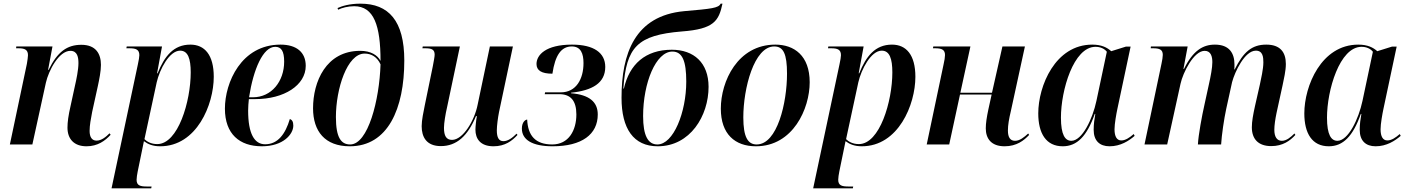

<svg xmlns="http://www.w3.org/2000/svg" viewBox="-20 -790 7700 1050"><path d="M453 10C514 10 555 -20 585 -53L579 -61C559 -41 535 -21 508 -21C483 -21 470 -40 470 -74C470 -105 477 -141 484 -178L515 -319C523 -356 532 -401 532 -435C532 -495 505 -545 425 -545C347 -545 294 -507 246 -408H243L267 -536H69L68 -526H82C118 -526 133 -516 133 -488C133 -479 130 -459 127 -441L34 0H157L231 -338C246 -404 302 -512 365 -512C404 -512 409 -475 409 -445C409 -408 397 -352 391 -326L366 -211C354 -159 349 -122 349 -92C349 -30 385 10 453 10Z M734 -438 590 240H807L809 230H785C747 230 727 225 727 193C727 182 730 163 733 148L756 36C761 14 763 2 767 -18C790 -1 816 10 856 10C1056 10 1149 -218 1149 -370C1149 -490 1099 -546 1021 -546C929 -546 879 -482 842 -389H839L866 -536H673L671 -526H688C725 -526 742 -518 742 -488C742 -479 739 -461 734 -438ZM840 -2C806 -2 783 -16 770 -29L837 -340C853 -410 906 -513 965 -513C1008 -513 1023 -469 1023 -394C1023 -236 954 -2 840 -2Z M1412 10C1529 10 1584 -56 1584 -103C1584 -125 1577 -135 1565 -139C1541 -58 1500 -1 1430 -1C1371 -1 1337 -59 1337 -185C1337 -201 1339 -234 1341 -248H1376C1534 -248 1652 -324 1652 -430C1652 -504 1602 -546 1514 -546C1299 -546 1210 -338 1210 -196C1210 -57 1290 10 1412 10ZM1363 -258H1342C1366 -413 1419 -534 1485 -534C1518 -534 1534 -511 1534 -453C1534 -345 1465 -258 1363 -258Z M1893 10C2101 10 2191 -195 2191 -459C2191 -677 2105 -770 1951 -770C1892 -770 1850 -757 1826 -746L1829 -737C1850 -747 1882 -756 1917 -756C2025 -756 2061 -650 2061 -457C2045 -488 2008 -512 1950 -512C1762 -512 1692 -342 1692 -198C1692 -72 1757 10 1893 10ZM1895 0C1846 0 1817 -36 1817 -150C1817 -303 1878 -497 1974 -497C2011 -497 2043 -478 2061 -438C2055 -243 1993 0 1895 0Z M2679 10C2742 10 2781 -20 2810 -52L2805 -59C2782 -36 2758 -18 2733 -18C2708 -18 2697 -38 2697 -77C2697 -102 2703 -147 2709 -177L2785 -536H2659L2592 -217C2575 -131 2512 -25 2452 -25C2420 -25 2408 -48 2408 -91C2408 -116 2416 -166 2425 -204L2495 -536H2292L2290 -526H2306C2341 -526 2357 -519 2357 -491C2357 -480 2352 -455 2347 -428L2303 -214C2296 -179 2286 -133 2286 -100C2286 -41 2312 9 2391 9C2477 9 2538 -46 2583 -155H2588C2584 -136 2580 -97 2580 -81C2580 -32 2606 10 2679 10Z M3002 10C3162 10 3249 -55 3249 -164C3249 -233 3202 -272 3103 -280V-283C3218 -295 3290 -335 3290 -424C3290 -501 3228 -546 3108 -546C2964 -546 2914 -489 2914 -440C2914 -405 2941 -387 3001 -387C3016 -488 3049 -536 3107 -536C3157 -536 3171 -496 3171 -445C3171 -358 3131 -285 3047 -285H2961L2959 -275H3039C3100 -275 3132 -240 3132 -164C3132 -77 3090 0 3000 0C2907 0 2867 -49 2863 -136C2853 -136 2834 -122 2834 -87C2834 -26 2890 10 3002 10Z M3577 10C3755 10 3855 -157 3855 -315C3855 -447 3774 -518 3654 -518C3509 -518 3422 -438 3392 -306H3389C3405 -533 3465 -598 3709 -618C3885 -631 3911 -676 3931 -770H3921C3910 -746 3872 -742 3722 -729C3451 -704 3379 -496 3379 -255C3379 -87 3444 10 3577 10ZM3575 0C3524 0 3497 -48 3497 -155C3497 -337 3567 -508 3657 -508C3712 -508 3733 -456 3733 -344C3733 -176 3663 0 3575 0Z M4114 10C4317 10 4408 -196 4408 -340C4408 -486 4323 -546 4220 -546C4014 -546 3922 -345 3922 -196C3922 -57 3999 10 4114 10ZM4118 0C4070 0 4045 -40 4045 -148C4045 -307 4104 -536 4214 -536C4264 -536 4284 -496 4284 -387C4284 -228 4231 0 4118 0Z M4571 -438 4427 240H4644L4646 230H4622C4584 230 4564 225 4564 193C4564 182 4567 163 4570 148L4593 36C4598 14 4600 2 4604 -18C4627 -1 4653 10 4693 10C4893 10 4986 -218 4986 -370C4986 -490 4936 -546 4858 -546C4766 -546 4716 -482 4679 -389H4676L4703 -536H4510L4508 -526H4525C4562 -526 4579 -518 4579 -488C4579 -479 4576 -461 4571 -438ZM4677 -2C4643 -2 4620 -16 4607 -29L4674 -340C4690 -410 4743 -513 4802 -513C4845 -513 4860 -469 4860 -394C4860 -236 4791 -2 4677 -2Z M5474 10C5540 10 5580 -22 5608 -52L5603 -60C5580 -39 5557 -20 5531 -20C5504 -20 5492 -40 5492 -76C5492 -106 5498 -140 5508 -182L5585 -536H5462L5405 -283H5232L5287 -536H5084L5082 -526H5095C5132 -526 5148 -517 5148 -489C5148 -478 5145 -458 5140 -437L5048 0H5171L5230 -273H5403L5385 -191C5376 -149 5371 -115 5371 -88C5371 -33 5400 10 5474 10Z M5792 10C5870 10 5924 -45 5967 -167H5970C5965 -137 5961 -113 5961 -80C5961 -20 5994 10 6048 10C6108 10 6154 -20 6185 -47L6180 -57C6157 -37 6135 -22 6112 -22C6088 -22 6075 -43 6075 -83C6075 -113 6085 -168 6091 -196L6163 -535H6137L6057 -510C6035 -530 6004 -546 5953 -546C5751 -546 5658 -320 5658 -170C5658 -60 5701 10 5792 10ZM5839 -20C5805 -20 5782 -52 5782 -147C5782 -296 5851 -534 5971 -534C5996 -534 6019 -525 6033 -507L5976 -238C5955 -139 5898 -20 5839 -20Z M6932 9C6995 9 7035 -20 7064 -52L7059 -60C7039 -40 7016 -20 6990 -20C6963 -20 6949 -42 6949 -80C6949 -105 6954 -138 6961 -172L6994 -323C7001 -358 7012 -402 7012 -440C7012 -506 6980 -546 6905 -546C6826 -546 6780 -506 6732 -410H6730C6731 -417 6731 -428 6731 -437C6731 -499 6703 -546 6624 -546C6558 -546 6504 -513 6455 -413H6452L6475 -536H6274L6273 -526H6286C6321 -526 6339 -519 6339 -490C6339 -479 6336 -460 6332 -442L6239 0H6363L6436 -332C6449 -392 6508 -512 6568 -512C6603 -512 6610 -479 6610 -450C6610 -419 6601 -373 6591 -328L6567 -218C6553 -156 6534 -54 6531 0H6658C6661 -51 6674 -140 6686 -195L6718 -341C6733 -397 6787 -513 6848 -513C6887 -513 6889 -476 6889 -449C6889 -412 6876 -357 6870 -328L6843 -209C6833 -163 6826 -126 6826 -94C6826 -29 6862 9 6932 9Z M7247 10C7325 10 7379 -45 7422 -167H7425C7420 -137 7416 -113 7416 -80C7416 -20 7449 10 7503 10C7563 10 7609 -20 7640 -47L7635 -57C7612 -37 7590 -22 7567 -22C7543 -22 7530 -43 7530 -83C7530 -113 7540 -168 7546 -196L7618 -535H7592L7512 -510C7490 -530 7459 -546 7408 -546C7206 -546 7113 -320 7113 -170C7113 -60 7156 10 7247 10ZM7294 -20C7260 -20 7237 -52 7237 -147C7237 -296 7306 -534 7426 -534C7451 -534 7474 -525 7488 -507L7431 -238C7410 -139 7353 -20 7294 -20Z"/></svg>

Font: Noto Serif Display SemiCondensed SemiBold
Style: Italic
Weight: 600
Width: 4
Italic angle: -12°
Designer: Monotype Design Team
Foundry: Monotype Imaging Inc.
Version: Version 2.009